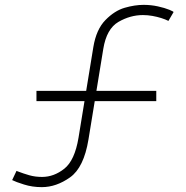

<svg xmlns="http://www.w3.org/2000/svg" viewBox="-20 -755 764 790"><path d="M152 15Q113 15 78.8 4.2Q44.5 -6.5 30 -14L48 -52Q49 -52 52.5 -50Q76 -41 100.2 -34Q124.5 -27 153 -27Q202 -27 244.8 -61Q287.5 -95 303 -188L364 -561Q376 -634 413.8 -672.5Q451.5 -711 493 -723Q534.5 -735 571 -735Q601 -735 629.5 -728.8Q658 -722.5 676.8 -714.8Q695.5 -707 694 -705L673 -669Q660 -675.5 643.2 -680.8Q626.5 -686 607.2 -689.5Q588 -693 568 -693Q516 -693 467.2 -664.8Q418.5 -636.5 405 -554L344 -181Q325 -65.5 268.2 -25.2Q211.5 15 152 15ZM130 -339V-381H623V-339Z"/></svg>

Font: Vela Sans GX ExtLt
Style: Regular
Weight: 200
Designer: Principal design: Mikhail Sharanda - project Manrope.
Design modification: Ravid Balaliev
Foundry: Mikhail Sharanda
Version: Version 1.001